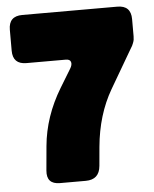

<svg xmlns="http://www.w3.org/2000/svg" viewBox="-51 -743 633 787"><g transform="rotate(-5 265.5 -350.0)"><path d="M122 -156Q133 -277 201 -389L246 -463Q256 -479 252.5 -490.5Q249 -502 232 -502H70Q14 -502 14 -558V-644Q14 -700 70 -700H461Q517 -700 517 -644V-573Q517 -565 516 -559Q515 -553 512 -545.5Q509 -538 507.5 -535Q506 -532 499.5 -521.5Q493 -511 491 -507L408 -365Q350 -265 338 -134L331 -56Q326 0 270 0H164Q108 0 113 -56Z"/></g></svg>

Font: LT Crewmate
Style: Regular
Weight: 400
Designer: Daniel Lyons
Foundry: LyonsType
Version: Version 1.001;FEAKit 1.0